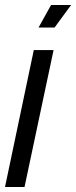

<svg xmlns="http://www.w3.org/2000/svg" viewBox="-43 -747 304 767"><path d="M161 -727 111 -637H175L241 -727ZM55 0 171 -547H92L-23 0Z"/></svg>

Font: League Gothic Condensed Italic
Style: Regular
Weight: 400
Width: 3
Designer: Tyler Finck
Foundry: The League of Moveable Type
Version: Version 1.001;PS 001.001;hotconv 1.0.56;makeotf.lib2.0.21325